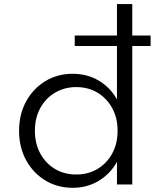

<svg xmlns="http://www.w3.org/2000/svg" viewBox="-20 -880 758 916"><path d="M327 16Q396.5 16 452 -18Q507.5 -52 538 -108V0H611V-660.5H698.5V-710.5H611V-860.5H538V-710.5H336.5V-660.5H538V-405.5Q507 -462 451.8 -495Q396.5 -528 327 -528Q254 -528 196 -492.8Q138 -457.5 104.5 -396Q71 -334.5 71 -256Q71 -177.5 104.5 -116Q138 -54.5 196 -19.2Q254 16 327 16ZM344 -47.5Q286.5 -47.5 242 -74.2Q197.5 -101 172 -148Q146.5 -195 146.5 -256Q146.5 -317.5 172.2 -364.5Q198 -411.5 242.8 -438Q287.5 -464.5 344 -464.5Q400.5 -464.5 445 -438Q489.5 -411.5 515.2 -364.5Q541 -317.5 541 -256Q541 -195 515.5 -148Q490 -101 445.5 -74.2Q401 -47.5 344 -47.5Z"/></svg>

Font: Spartan
Style: Regular
Weight: 400
Designer: Matt Bailey, Mirko Velimirovic
Foundry: Matt Bailey
Version: Version 1.003; ttfautohint (v1.8.3)